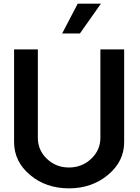

<svg xmlns="http://www.w3.org/2000/svg" viewBox="-20 -1020 764 1050"><path d="M405 -1000H532L417 -837H320ZM357 10Q231 10 144 -63.5Q57 -137 57 -243V-750H187V-266Q187 -199 236.5 -151.5Q286 -104 357 -104Q428 -104 478.5 -151.5Q529 -199 529 -266V-750H659V-243Q659 -137 570.5 -63.5Q482 10 357 10Z"/></svg>

Font: Oakes Grotesk
Style: Bold
Weight: 600
Designer: Samuel Oakes
Foundry: Samuel Oakes
Version: Version 1.000;PS 001.000;hotconv 1.0.88;makeotf.lib2.5.64775